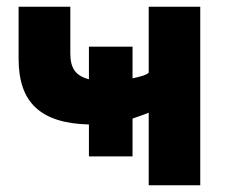

<svg xmlns="http://www.w3.org/2000/svg" viewBox="-20 -550 676 570"><path d="M421.5 0H574.5V-530H421.5V-334.3Q416.2 -329 404 -325.2Q391.8 -321.3 373.5 -317.5V-411.5H244V-314.7Q214.3 -322.3 201.6 -340.3Q188.8 -358.3 188.8 -390.3V-530H35.2V-375.3Q35.2 -327.3 47.5 -291.1Q59.8 -254.8 85.6 -230.8Q111.3 -206.8 150.6 -194.3Q189.8 -181.8 244 -180.5V-85.7H373.5V-198Q387.8 -203.3 399.1 -207Q410.3 -210.7 421.5 -215.5Z"/></svg>

Font: Golos Text VF
Style: Regular
Weight: 400
Designer: A.Korolkova, Vitaly Kuzmin
Foundry: ParaType Ltd
Version: Version 2.005